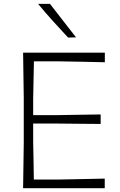

<svg xmlns="http://www.w3.org/2000/svg" viewBox="-20 -990 632 1010"><path d="M101.5 0Q102.5 -60 103.2 -115.8Q104 -171.5 105 -237.5V-475Q104 -541 103.2 -596.8Q102.5 -652.5 101.5 -713H531.5V-662.5Q479 -663.5 419.5 -665Q360 -666.5 279 -667.5H158.5Q157.5 -619 156.5 -571.2Q155.5 -523.5 154.5 -469V-384.5H287.5Q358 -385.5 409.8 -386.5Q461.5 -387.5 509.5 -388V-338Q458.5 -338.5 407.2 -338.8Q356 -339 286.5 -340H154.5V-244Q155.5 -189.5 156.5 -141.8Q157.5 -94 158 -45.5H284Q352.5 -46.5 413.5 -48Q474.5 -49.5 531 -50.5V0ZM338 -792.5Q297.5 -836 257.2 -880.5Q217 -925 180.5 -969.5H243Q276.5 -926.5 311 -882Q345.5 -837.5 380 -793.5Z"/></svg>

Font: Commissioner Loud ExtraLight
Style: Regular
Weight: 200
Designer: Kostas Bartsokas
Foundry: Kostas Bartsokas
Version: Version 1.000; ttfautohint (v1.8.3)